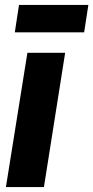

<svg xmlns="http://www.w3.org/2000/svg" viewBox="-20 -758 378 778"><path d="M158 0H4L91 -544H244ZM40 -627 57 -738H338L321 -627Z"/></svg>

Font: Georama
Style: Bold Italic
Weight: 700
Italic angle: -9°
Designer: Jean-Baptiste Levee
Foundry: Production Type
Version: Version 1.000